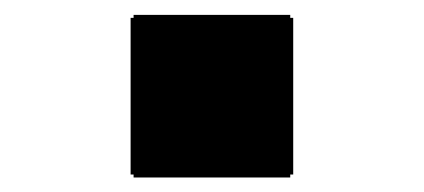

<svg xmlns="http://www.w3.org/2000/svg" viewBox="-20 -515 570 258"><path d="M155.5 -280.5V-491H374V-280.5ZM159.5 -276.5V-495H370V-276.5Z"/></svg>

Font: Bodoni Moda 11pt Medium
Style: Regular
Weight: 500
Designer: Owen Earl
Foundry: indestructible type
Version: Version 2.004